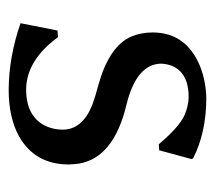

<svg xmlns="http://www.w3.org/2000/svg" viewBox="-46 -432 489 436"><g transform="rotate(90 198.0 -214.5)"><path d="M49.8 -101.1 64.9 -102.1Q117.2 -30.8 183.1 -29.8Q247.6 -29.8 268.1 -77.6Q274.9 -94.2 274.9 -112.8Q274.9 -157.7 218.3 -180.2Q201.7 -186.5 173.8 -193.8Q85.9 -218.3 64 -267.6Q54.2 -290 54.2 -316.9Q54.2 -393.1 130.9 -424.8Q165.5 -438.5 205.1 -439Q281.7 -438.5 339.8 -409.2L341.8 -405.8L321.8 -332L308.1 -331.1Q269.5 -376.5 243.7 -388.7Q222.7 -398.4 201.2 -398.9Q143.6 -398.9 128.9 -357.9Q125.5 -347.2 125 -335.9Q126.5 -280.3 217.8 -257.8Q338.9 -229 352.1 -149.4Q353.5 -138.2 354 -127Q354 -49.8 290 -13.7Q247.6 9.8 184.1 9.8Q109.4 9.3 33.2 -17.1Z"/></g></svg>

Font: Linux Biolinum Capitals O
Style: Small Caps
Weight: 400
Designer: Philipp H. Poll
Foundry: Philipp H. Poll
Version: Version 1.0.4